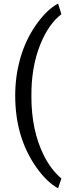

<svg xmlns="http://www.w3.org/2000/svg" viewBox="-20 -822 382 1072"><path d="M64.9 -288.6Q64.9 -398.9 94.5 -500.5Q124 -602.1 182.6 -685.1Q241.2 -768.1 304.2 -802.2L322.8 -742.7Q251.5 -688 205.8 -575.7Q160.2 -463.4 155.8 -324.2L155.3 -282.7Q155.3 -94.2 224.1 44.4Q265.6 127.4 322.8 174.3L304.2 229.5Q239.3 193.4 180.2 108.4Q64.9 -57.6 64.9 -288.6Z"/></svg>

Font: MAUL
Style: Regular
Weight: 400
Designer: MAUL
Version: Version 1.0; 2020; ttfautohint (v1.8.3)